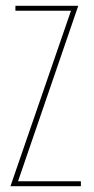

<svg xmlns="http://www.w3.org/2000/svg" viewBox="-20 -640 322 660"><path d="M16 0 224 -603H33V-620H249L42 -17H258V0Z"/></svg>

Font: Smooch Sans Thin Thin
Style: Regular
Weight: 250
Version: Version 1.010